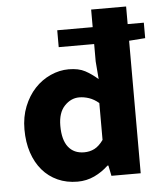

<svg xmlns="http://www.w3.org/2000/svg" viewBox="-52 -746 679 804"><g transform="rotate(-5 288.0 -344.5)"><path d="M242 12Q196 12 158.5 -5Q121 -22 94.5 -53Q68 -84 53.5 -127.5Q39 -171 39 -225Q39 -278 56.5 -321.5Q74 -365 102.5 -395.5Q131 -426 168.5 -443Q206 -460 245 -460Q287 -460 314 -445.5Q341 -431 367 -408L361 -483V-556H212V-627H361V-701H508V-627H576V-562L508 -557V0H385L376 -44H372Q346 -19 313 -3.5Q280 12 242 12ZM280 -108Q304 -108 323.5 -118Q343 -128 361 -153V-308Q341 -325 320 -332Q299 -339 279 -339Q244 -339 217 -310.5Q190 -282 190 -227Q190 -168 213.5 -138Q237 -108 280 -108Z"/></g></svg>

Font: TT Toshiba Sans
Style: Bold
Weight: 700
Designer: Paul D. Hunt
Foundry: Toshiba Corporation
Version: Version 2.020;PS 2.000;hotconv 1.0.86;makeotf.lib2.5.63406